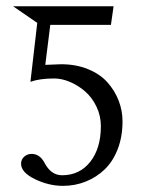

<svg xmlns="http://www.w3.org/2000/svg" viewBox="-20 -587 469 619"><path d="M305.2 -180.2Q305.2 -213.9 290.8 -243.7Q276.4 -273.4 253.9 -292.7Q231.4 -312 205.3 -323Q179.2 -334 154.8 -334Q107.4 -334 78.1 -323.2L100.1 -513.2L22 -566.9H346.2L337.9 -508.8V-506.8H142.1L126 -377.9L176.8 -379.9Q225.1 -379.9 263.9 -364Q302.7 -348.1 326.4 -321.5Q350.1 -294.9 362.5 -262.7Q375 -230.5 375 -195.8Q375 -146 359.4 -106Q343.8 -65.9 317.1 -40.5Q290.5 -15.1 256.1 -1.5Q221.7 12.2 183.1 12.2Q137.2 12.2 92.5 -9.5Q47.9 -31.2 47.9 -59.1Q47.9 -72.8 57.9 -81.8Q67.9 -90.8 82 -90.8Q107.9 -90.8 123 -63Q144 -22 180.2 -22Q236.8 -22 271 -65.4Q305.2 -108.9 305.2 -180.2Z"/></svg>

Font: Linux Biolinum
Style: Regular
Weight: 400
Designer: Philipp H. Poll
Foundry: Philipp H. Poll
Version: Version 0.6.4